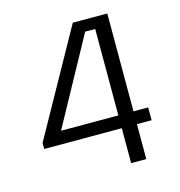

<svg xmlns="http://www.w3.org/2000/svg" viewBox="-96 -711 747 796"><g transform="rotate(-15 277.5 -312.5)"><path d="M370 -150H37V-176L287 -625H435V-205H498V-150H435V0H370ZM124 -205H370V-576H327Z"/></g></svg>

Font: Changa ExtraLight
Style: Regular
Weight: 250
Designer: Eduardo Rodriguez Tunni
Foundry: Eduardo Rodriguez Tunni
Version: Version 3.002; ttfautohint (v1.8.2)